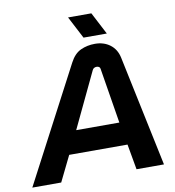

<svg xmlns="http://www.w3.org/2000/svg" viewBox="-134 -963 956 1047"><g transform="rotate(-10 344.5 -440.0)"><path d="M-40 0 293 -634Q317 -680 353 -696.5Q389 -713 432 -713Q481 -713 515.5 -687Q550 -661 560 -614L689 0H537L512 -141H189L120 0ZM250 -267H489L439 -574Q438 -581 432.5 -584.5Q427 -588 419 -588Q412 -588 405.5 -584.5Q399 -581 396 -574ZM377 -757 313 -880H442L506 -757Z"/></g></svg>

Font: MuseoModerno SemiBold
Style: Italic
Weight: 600
Italic angle: -9°
Designer: Pablo Cosgaya, Héctor Gatti, Marcela Romero, and the Authors of The MuseoModerno Project.
Foundry: Omnibus-Type Team
Version: Version 1.003